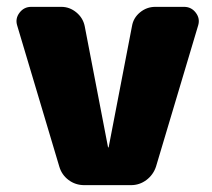

<svg xmlns="http://www.w3.org/2000/svg" viewBox="-20 -540 617 560"><path d="M517 -520Q538 -520 551 -503Q564 -486 558 -466L435 -54Q427 -30 407 -15Q387 0 362 0H226Q200 0 180 -15Q160 -30 153 -54L30 -466Q24 -486 37 -503Q50 -520 71 -520H159Q183 -520 202.5 -504Q222 -488 227 -464L295 -111Q295 -110 296 -110Q297 -110 297 -111L365 -464Q369 -488 388.5 -504Q408 -520 433 -520Z"/></svg>

Font: Rounded Mplus 1c Black
Style: Regular
Weight: 900
Version: Version 1.059.20150529